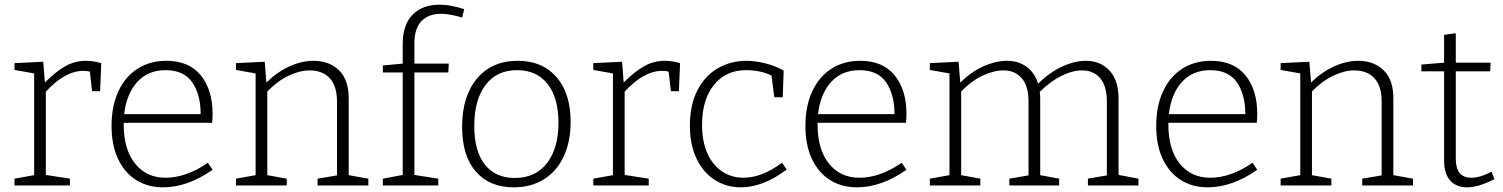

<svg xmlns="http://www.w3.org/2000/svg" viewBox="-20 -793 6427 821"><path d="M413 -523 408 -403H374L364 -487Q351 -490 336 -490Q258 -490 176 -401V-45L279 -29V0H42V-29L126 -44V-479L42 -494V-523L165 -529L172 -440Q217 -486 258.5 -509.5Q300 -533 347 -533Q379 -533 413 -523Z M869 -97 889 -67Q782 8 677 8Q612 8 562.5 -23Q513 -54 485 -113Q457 -172 457 -255Q457 -339 486 -402Q515 -465 568 -499Q621 -533 691 -533Q788 -533 838.5 -471Q889 -409 889 -306Q889 -285 887 -268H509V-261Q509 -154 557.5 -93.5Q606 -33 688 -33Q776 -33 869 -97ZM511 -305H838Q838 -389 802 -441Q766 -493 688 -493Q613 -493 567 -442.5Q521 -392 511 -305Z M1471 -44 1555 -29V0H1338V-29L1421 -43V-359Q1421 -425 1390 -458.5Q1359 -492 1304 -492Q1262 -492 1214.5 -469.5Q1167 -447 1123 -402V-44L1206 -29V0H989V-29L1073 -44V-479L989 -494V-523L1112 -529L1119 -440Q1166 -486 1218.5 -509.5Q1271 -533 1320 -533Q1389 -533 1430.5 -491.5Q1472 -450 1471 -370Z M1752 -608V-521H1899L1897 -483H1752V-45L1854 -29V0H1617V-29L1702 -45V-483H1617V-513L1702 -521V-603Q1702 -688 1744.5 -730.5Q1787 -773 1861 -773Q1905 -773 1965 -754L1956 -718Q1903 -734 1867 -734Q1812 -734 1782 -702.5Q1752 -671 1752 -608Z M2420 -272Q2420 -188 2391 -125Q2362 -62 2307 -27Q2252 8 2177 8Q2073 8 2014.5 -59.5Q1956 -127 1956 -251Q1956 -381 2019.5 -457Q2083 -533 2194 -533Q2299 -533 2359.5 -463.5Q2420 -394 2420 -272ZM2008 -254Q2008 -146 2053.5 -89Q2099 -32 2181 -32Q2270 -32 2319 -95.5Q2368 -159 2368 -268Q2368 -375 2321.5 -434Q2275 -493 2191 -493Q2104 -493 2056 -429.5Q2008 -366 2008 -254Z M2888 -523 2883 -403H2849L2839 -487Q2826 -490 2811 -490Q2733 -490 2651 -401V-45L2754 -29V0H2517V-29L2601 -44V-479L2517 -494V-523L2640 -529L2647 -440Q2692 -486 2733.5 -509.5Q2775 -533 2822 -533Q2854 -533 2888 -523Z M3344 -68Q3243 8 3148 8Q3086 8 3036.5 -23.5Q2987 -55 2958.5 -114.5Q2930 -174 2930 -255Q2930 -345 2962.5 -407.5Q2995 -470 3050 -501.5Q3105 -533 3172 -533Q3209 -533 3253 -522Q3297 -511 3331 -491L3327 -377H3291L3279 -470Q3232 -493 3169 -493Q3084 -493 3033 -430Q2982 -367 2982 -259Q2982 -189 3004.5 -138Q3027 -87 3067.5 -60Q3108 -33 3159 -33Q3238 -33 3324 -97Z M3836 -97 3856 -67Q3749 8 3644 8Q3579 8 3529.5 -23Q3480 -54 3452 -113Q3424 -172 3424 -255Q3424 -339 3453 -402Q3482 -465 3535 -499Q3588 -533 3658 -533Q3755 -533 3805.5 -471Q3856 -409 3856 -306Q3856 -285 3854 -268H3476V-261Q3476 -154 3524.5 -93.5Q3573 -33 3655 -33Q3743 -33 3836 -97ZM3478 -305H3805Q3805 -389 3769 -441Q3733 -493 3655 -493Q3580 -493 3534 -442.5Q3488 -392 3478 -305Z M4763 -45 4848 -29V0H4632V-29L4713 -43V-359Q4713 -425 4684.5 -458.5Q4656 -492 4607 -492Q4566 -492 4518.5 -468.5Q4471 -445 4426 -400Q4428 -382 4428 -372V-44L4509 -29V0H4296V-29L4378 -43V-359Q4378 -425 4349 -458.5Q4320 -492 4271 -492Q4229 -492 4181.5 -469.5Q4134 -447 4090 -402V-44L4172 -29V0H3956V-29L4040 -44V-479L3956 -494V-523L4079 -529L4086 -440Q4133 -486 4185.5 -509.5Q4238 -533 4287 -533Q4334 -533 4369 -508Q4404 -483 4419 -435Q4467 -483 4521 -508Q4575 -533 4623 -533Q4685 -533 4724 -491.5Q4763 -450 4763 -370Z M5336 -97 5356 -67Q5249 8 5144 8Q5079 8 5029.5 -23Q4980 -54 4952 -113Q4924 -172 4924 -255Q4924 -339 4953 -402Q4982 -465 5035 -499Q5088 -533 5158 -533Q5255 -533 5305.5 -471Q5356 -409 5356 -306Q5356 -285 5354 -268H4976V-261Q4976 -154 5024.5 -93.5Q5073 -33 5155 -33Q5243 -33 5336 -97ZM4978 -305H5305Q5305 -389 5269 -441Q5233 -493 5155 -493Q5080 -493 5034 -442.5Q4988 -392 4978 -305Z M5938 -44 6022 -29V0H5805V-29L5888 -43V-359Q5888 -425 5857 -458.5Q5826 -492 5771 -492Q5729 -492 5681.5 -469.5Q5634 -447 5590 -402V-44L5673 -29V0H5456V-29L5540 -44V-479L5456 -494V-523L5579 -529L5586 -440Q5633 -486 5685.5 -509.5Q5738 -533 5787 -533Q5856 -533 5897.5 -491.5Q5939 -450 5938 -370Z M6370 -27Q6303 8 6253 8Q6207 8 6181 -21Q6155 -50 6155 -107V-488H6058V-517L6155 -525V-644L6205 -651V-525H6354L6352 -488H6205V-114Q6205 -33 6271 -33Q6309 -33 6358 -59Z"/></svg>

Font: Bitter Pro Light
Style: Regular
Weight: 300
Designer: Sol Matas, and Bitter project Authors
Foundry: Sol Matas
Version: Version 1.010